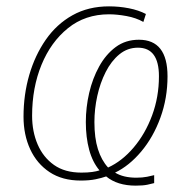

<svg xmlns="http://www.w3.org/2000/svg" viewBox="-20 -558 598 604"><path d="M407 26Q349 26 314 -3Q300 2 280.5 6Q261 10 234 10Q176 10 136 -16.5Q96 -43 75 -88.5Q54 -134 54 -191Q54 -260 72 -322Q90 -384 124 -433Q158 -482 208 -510Q258 -538 323 -538Q355 -538 385.5 -532Q416 -526 439 -514L431 -489Q408 -502 378 -507.5Q348 -513 323 -513Q248 -513 194 -469.5Q140 -426 110.5 -354Q81 -282 81 -194Q81 -144 98.5 -103.5Q116 -63 150 -39Q184 -15 236 -15Q256 -15 270 -17Q284 -19 293 -22Q271 -48 260.5 -87Q250 -126 250 -174Q250 -220 260.5 -265.5Q271 -311 292 -349Q313 -387 344 -410Q375 -433 417 -433Q507 -433 507 -318Q507 -249 484.5 -187.5Q462 -126 424 -81Q386 -36 342 -15Q368 1 409 1Q428 1 443 -2Q458 -5 465 -7V18Q458 20 444 23Q430 26 407 26ZM320 -31Q364 -51 400.5 -94Q437 -137 458.5 -195Q480 -253 480 -318Q480 -408 414 -408Q381 -408 355.5 -387Q330 -366 312.5 -331.5Q295 -297 286 -256Q277 -215 277 -174Q277 -124 288 -89Q299 -54 320 -31Z"/></svg>

Font: Noto Sans Disp Thin
Style: Italic
Weight: 100
Italic angle: -12°
Designer: Monotype Design Team
Foundry: Monotype Imaging Inc.
Version: Version 2.000;GOOG;noto-source:20170915:90ef993387c0